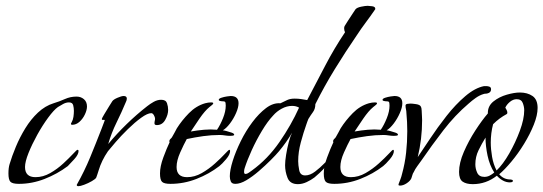

<svg xmlns="http://www.w3.org/2000/svg" viewBox="-20 -625 1868 660"><path d="M45 7Q23 7 16 0Q9 -7 9 -29Q9 -48 13 -61Q21 -88 34.5 -120.5Q48 -153 67 -184Q86 -215 110.5 -238Q135 -261 164 -270Q184 -276 203 -284.5Q222 -293 243 -293Q258 -293 268.5 -284Q279 -275 279 -259Q279 -247 272 -232Q265 -217 253.5 -206.5Q242 -196 228 -196Q224 -196 224 -199Q224 -202 226 -204Q231 -213 232.5 -223.5Q234 -234 234 -244Q234 -254 231.5 -263.5Q229 -273 217 -273Q207 -273 197 -267.5Q187 -262 179 -257Q165 -247 145.5 -220.5Q126 -194 108 -161.5Q90 -129 78 -99Q66 -69 66 -51Q66 -16 102 -16Q128 -16 152.5 -30Q177 -44 197.5 -63Q218 -82 231 -96Q244 -110 246 -110Q250 -110 250 -106Q250 -94 235.5 -78Q221 -62 213 -54Q177 -27 133.5 -10Q90 7 45 7Z M250 15Q243 15 244 10Q270 -36 290 -84.5Q310 -133 329 -182L340 -211Q340 -214 335 -213Q330 -212 330 -216Q330 -218 338 -231.5Q346 -245 355 -259.5Q364 -274 366 -277Q370 -283 384 -289Q398 -295 405 -295Q416 -295 416 -286Q416 -283 415 -280Q414 -277 413 -275Q398 -239 380.5 -203.5Q363 -168 352 -130Q381 -165 415.5 -198.5Q450 -232 486 -260Q496 -268 508.5 -275Q521 -282 534 -282Q550 -282 554 -270.5Q558 -259 558 -247Q558 -231 548 -213Q538 -195 519 -195Q511 -195 511 -201Q511 -206 512 -209.5Q513 -213 513 -217Q513 -222 509 -229Q505 -236 500 -236Q487 -236 465 -220Q443 -204 419.5 -181Q396 -158 377.5 -136.5Q359 -115 351 -105Q340 -89 332 -72.5Q324 -56 319 -39Q317 -33 315 -26.5Q313 -20 311 -15Q309 -10 296 -2.5Q283 5 269.5 10Q256 15 250 15Z M566 7Q544 7 537 0Q530 -7 530 -29Q530 -53 541.5 -84Q553 -115 563 -136Q563 -137 562.5 -137.5Q562 -138 562 -139Q562 -144 565.5 -147Q569 -150 571 -153Q576 -161 580 -169Q584 -177 588 -184Q605 -211 629.5 -236Q654 -261 685 -270Q696 -273 706 -273Q708 -273 710.5 -272.5Q713 -272 713 -270Q713 -267 707.5 -263Q702 -259 700 -257Q684 -244 665.5 -217Q647 -190 636 -173Q659 -177 681.5 -179Q704 -181 726 -179Q737 -195 746.5 -218.5Q756 -242 756 -262Q756 -273 753.5 -275Q751 -277 742 -277Q740 -277 736 -278Q732 -279 732 -282Q732 -286 741 -289Q750 -292 760 -293.5Q770 -295 773 -295Q800 -295 800 -270Q800 -256 791.5 -236.5Q783 -217 770.5 -200.5Q758 -184 746 -177Q749 -177 758.5 -174.5Q768 -172 776.5 -169Q785 -166 785 -162Q785 -159 779 -158.5Q773 -158 771 -158Q762 -158 753 -159.5Q744 -161 735 -161Q707 -161 678.5 -157Q650 -153 622 -147Q612 -129 599.5 -101Q587 -73 587 -51Q587 -16 623 -16Q649 -16 673.5 -30Q698 -44 719 -63Q740 -82 753 -96Q766 -110 768 -110Q771 -110 771 -106Q771 -94 757 -77.5Q743 -61 734 -54Q699 -27 655.5 -10Q612 7 566 7Z M1004 8Q977 8 968.5 -13.5Q960 -35 960 -57Q960 -71 963.5 -93Q967 -115 972.5 -136Q978 -157 984 -169Q965 -136 939 -105Q929 -93 910.5 -74.5Q892 -56 870 -37Q848 -18 827 -5.5Q806 7 789 7Q777 7 773.5 -1Q770 -9 770 -19Q770 -40 780 -72Q790 -104 807.5 -139.5Q825 -175 847.5 -205Q870 -235 894.5 -253.5Q919 -272 944 -270Q958 -277 968 -281.5Q978 -286 993 -286Q1004 -286 1015 -284.5Q1026 -283 1036 -281Q1067 -340 1098 -399.5Q1129 -459 1166 -514Q1163 -520 1163 -528Q1163 -533 1165 -536Q1168 -541 1176 -553.5Q1184 -566 1192 -578Q1200 -590 1202 -593Q1207 -599 1221.5 -602Q1236 -605 1244 -605Q1249 -605 1259.5 -603.5Q1270 -602 1270 -595Q1270 -592 1269 -592Q1254 -570 1237.5 -548Q1221 -526 1206 -503Q1167 -446 1131 -387.5Q1095 -329 1064 -267Q1064 -251 1056 -240Q1048 -229 1040 -216Q1038 -212 1036.5 -207Q1035 -202 1033 -197Q1023 -169 1014 -135.5Q1005 -102 1005 -71Q1005 -58 1008.5 -40Q1012 -22 1029 -22Q1046 -22 1063.5 -35.5Q1081 -49 1094 -62.5Q1107 -76 1109 -76Q1110 -76 1110 -74Q1110 -65 1100 -53Q1090 -41 1078.5 -30.5Q1067 -20 1061 -15Q1049 -6 1034 1Q1019 8 1004 8ZM824 -27Q829 -27 835.5 -31.5Q842 -36 846 -39Q900 -78 940.5 -136.5Q981 -195 1008 -255Q998 -261 984 -261Q966 -261 948.5 -251.5Q931 -242 919 -228Q900 -208 880.5 -175.5Q861 -143 845.5 -109Q830 -75 821 -47Q820 -44 819.5 -41Q819 -38 819 -34Q819 -27 824 -27Z M1129 7Q1107 7 1100 0Q1093 -7 1093 -29Q1093 -53 1104.5 -84Q1116 -115 1126 -136Q1126 -137 1125.5 -137.5Q1125 -138 1125 -139Q1125 -144 1128.5 -147Q1132 -150 1134 -153Q1139 -161 1143 -169Q1147 -177 1151 -184Q1168 -211 1192.5 -236Q1217 -261 1248 -270Q1259 -273 1269 -273Q1271 -273 1273.5 -272.5Q1276 -272 1276 -270Q1276 -267 1270.5 -263Q1265 -259 1263 -257Q1247 -244 1228.5 -217Q1210 -190 1199 -173Q1222 -177 1244.5 -179Q1267 -181 1289 -179Q1300 -195 1309.5 -218.5Q1319 -242 1319 -262Q1319 -273 1316.5 -275Q1314 -277 1305 -277Q1303 -277 1299 -278Q1295 -279 1295 -282Q1295 -286 1304 -289Q1313 -292 1323 -293.5Q1333 -295 1336 -295Q1363 -295 1363 -270Q1363 -256 1354.5 -236.5Q1346 -217 1333.5 -200.5Q1321 -184 1309 -177Q1312 -177 1321.5 -174.5Q1331 -172 1339.5 -169Q1348 -166 1348 -162Q1348 -159 1342 -158.5Q1336 -158 1334 -158Q1325 -158 1316 -159.5Q1307 -161 1298 -161Q1270 -161 1241.5 -157Q1213 -153 1185 -147Q1175 -129 1162.5 -101Q1150 -73 1150 -51Q1150 -16 1186 -16Q1212 -16 1236.5 -30Q1261 -44 1282 -63Q1303 -82 1316 -96Q1329 -110 1331 -110Q1334 -110 1334 -106Q1334 -94 1320 -77.5Q1306 -61 1297 -54Q1262 -27 1218.5 -10Q1175 7 1129 7Z M1355 13Q1354 13 1352 12.5Q1350 12 1350 11V8Q1353 0 1356.5 -9Q1360 -18 1362 -27Q1372 -63 1376 -100Q1380 -137 1380 -174Q1380 -206 1377 -237Q1377 -243 1375.5 -249.5Q1374 -256 1374 -262Q1374 -267 1380.5 -268Q1387 -269 1391 -269Q1397 -269 1410.5 -267Q1424 -265 1427 -258Q1429 -255 1429.5 -245Q1430 -235 1430.5 -225Q1431 -215 1431 -212Q1431 -147 1416 -85Q1433 -110 1458.5 -148.5Q1484 -187 1515 -226.5Q1546 -266 1579.5 -294.5Q1613 -323 1644 -329H1652Q1657 -329 1662.5 -327Q1668 -325 1668 -318Q1668 -307 1656 -304Q1653 -303 1649.5 -303Q1646 -303 1643 -302Q1629 -298 1615.5 -288.5Q1602 -279 1591 -269Q1544 -229 1504 -177Q1464 -125 1429 -74Q1422 -64 1414.5 -54Q1407 -44 1402 -33Q1399 -29 1397.5 -23Q1396 -17 1394 -12Q1390 -3 1378 5Q1366 13 1355 13Z M1605 8Q1583 8 1570.5 -0.5Q1558 -9 1558 -34Q1558 -65 1574.5 -103Q1591 -141 1614 -176.5Q1637 -212 1657 -235V-237Q1657 -261 1676.5 -276.5Q1696 -292 1722 -299.5Q1748 -307 1767 -307Q1793 -307 1810.5 -295Q1828 -283 1828 -254Q1828 -229 1815 -196.5Q1802 -164 1781.5 -130.5Q1761 -97 1738 -69.5Q1715 -42 1696 -26Q1711 -8 1735 -8Q1737 -8 1740 -7Q1743 -6 1743 -4Q1743 0 1739.5 1Q1736 2 1733 2Q1720 2 1708.5 -4.5Q1697 -11 1688 -21Q1651 8 1605 8ZM1687 -39Q1709 -60 1730.5 -97.5Q1752 -135 1767 -175.5Q1782 -216 1782 -246Q1782 -258 1777 -271Q1772 -284 1756 -284Q1744 -284 1733 -275Q1722 -266 1717 -255Q1719 -252 1721.5 -247Q1724 -242 1724 -238Q1724 -234 1722 -233Q1709 -226 1697.5 -217.5Q1686 -209 1675 -198Q1671 -183 1669 -167Q1667 -151 1667 -135Q1667 -112 1671.5 -86Q1676 -60 1687 -39ZM1645 -17Q1655 -17 1663.5 -21.5Q1672 -26 1679 -32Q1663 -57 1656 -90Q1649 -123 1649 -152Q1636 -131 1625 -108.5Q1614 -86 1614 -60Q1614 -45 1620.5 -31Q1627 -17 1645 -17Z"/></svg>

Font: Bonheur Royale
Style: Regular
Weight: 400
Designer: Robert E. Leuschke
Foundry: Robert E. Leuschke
Version: Version 1.010; ttfautohint (v1.8.3)